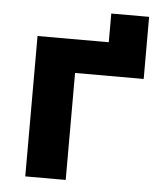

<svg xmlns="http://www.w3.org/2000/svg" viewBox="-49 -690 600 733"><g transform="rotate(5 251.0 -324.0)"><path d="M75 0V-538H348V-648H493V-410H230V0Z"/></g></svg>

Font: Montserrat
Style: Bold
Weight: 700
Designer: Julieta Ulanovsky
Foundry: Julieta Ulanovsky
Version: Version 9.000; ttfautohint (v1.8.4.7-5d5b)